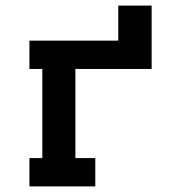

<svg xmlns="http://www.w3.org/2000/svg" viewBox="-20 -665 640 685"><path d="M85 0V-101H131V-419H85V-520H402V-645H521V-419H249V-101H320V0Z"/></svg>

Font: Iosevka HT Extended
Style: Bold
Weight: 700
Width: 7
Monospace: yes
Designer: Belleve Invis
Foundry: Belleve Invis
Version: Version 32.3.0; ttfautohint (v1.8.4)